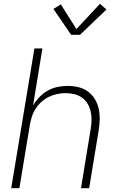

<svg xmlns="http://www.w3.org/2000/svg" viewBox="-20 -990 640 1010"><path d="M39 0 161 -735H203L154 -435Q168 -459 187.5 -479.5Q207 -500 231.5 -513.5Q256 -527 282.5 -532.5Q309 -538 335 -538Q364 -538 392 -531.5Q420 -525 442 -509Q464 -493 478.5 -469.5Q493 -446 499 -419Q505 -392 504.5 -362.5Q504 -333 499 -304L449 0H406L457 -311Q461 -334 461.5 -357.5Q462 -381 457 -403Q452 -425 441 -444Q430 -463 412 -476Q394 -489 371.5 -494.5Q349 -500 326 -500Q303 -500 281 -495.5Q259 -491 238 -481Q217 -471 199 -455Q181 -439 168 -419Q155 -399 148 -377Q141 -355 137 -333L82 0ZM354 -807 261 -943 300 -967 382 -837 506 -970 540 -940 401 -807Z"/></svg>

Font: Iosevka Curly XLtEx
Style: Italic
Weight: 200
Width: 7
Italic angle: -9°
Monospace: yes
Designer: Belleve Invis
Foundry: Belleve Invis
Version: Version 11.1.0; ttfautohint (v1.8.3)